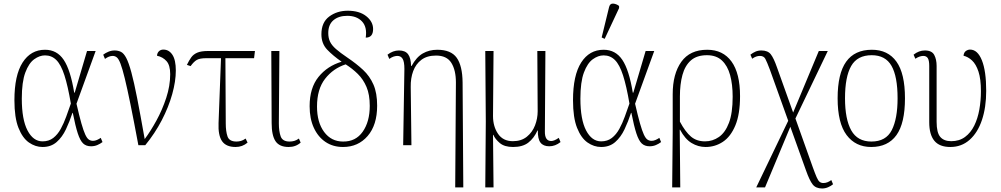

<svg xmlns="http://www.w3.org/2000/svg" viewBox="-20 -826 5691 1092"><path d="M222 10Q181 10 144.5 -15.5Q108 -41 85 -99Q62 -157 62 -256Q62 -398 108.5 -470.5Q155 -543 236 -543Q304 -543 342.5 -485.5Q381 -428 402 -299H405L475 -536H524L415 -236Q431 -166 443 -124Q455 -82 465 -60.5Q475 -39 485.5 -32Q496 -25 509 -25Q520 -25 531.5 -30Q543 -35 553 -42L563 -18Q550 -8 533.5 -1Q517 6 498 6Q470 6 453 -10Q436 -26 422.5 -67Q409 -108 394 -184H392Q376 -135 355 -90.5Q334 -46 302 -18Q270 10 222 10ZM222 -22Q258 -22 283 -41.5Q308 -61 325.5 -93Q343 -125 356.5 -162.5Q370 -200 383 -237Q366 -337 346.5 -397.5Q327 -458 300.5 -484.5Q274 -511 236 -511Q205 -511 174.5 -489Q144 -467 124 -413.5Q104 -360 104 -265Q104 -146 136.5 -84Q169 -22 222 -22Z M767 0Q741 -140 722 -233Q703 -326 689.5 -381Q676 -436 665.5 -463.5Q655 -491 644.5 -499.5Q634 -508 621 -508Q600 -508 577 -491L567 -515Q580 -525 597 -532Q614 -539 632 -539Q652 -539 668 -531Q684 -523 698 -496.5Q712 -470 727 -415Q742 -360 760 -268Q778 -176 803 -35Q836 -79 869.5 -140Q903 -201 925.5 -269.5Q948 -338 948 -404Q948 -455 927 -478.5Q906 -502 873 -509Q874 -525 884 -534.5Q894 -544 909 -544Q941 -544 960.5 -514.5Q980 -485 980 -425Q980 -364 959.5 -290.5Q939 -217 900 -142Q861 -67 806 0Z M1320 10Q1266 10 1243 -23Q1220 -56 1223 -126L1237 -495H1153Q1116 -495 1099 -485Q1082 -475 1064 -450L1043 -457Q1055 -482 1067.5 -499.5Q1080 -517 1102 -526.5Q1124 -536 1165 -536H1430L1425 -495H1262L1264 -124Q1264 -79 1274 -50Q1284 -21 1325 -21Q1338 -21 1350.5 -24.5Q1363 -28 1377 -38L1388 -15Q1359 10 1320 10Z M1622 10Q1569 10 1547 -23Q1525 -56 1525 -126L1523 -536H1569L1566 -124Q1566 -79 1576.5 -50Q1587 -21 1627 -21Q1641 -21 1653.5 -24.5Q1666 -28 1680 -38L1690 -15Q1662 10 1622 10Z M1931 10Q1874 10 1831.5 -18.5Q1789 -47 1765 -99Q1741 -151 1741 -222Q1741 -326 1791.5 -388.5Q1842 -451 1923 -475Q1874 -509 1841 -543.5Q1808 -578 1808 -631Q1808 -699 1852.5 -732Q1897 -765 1958 -765Q2024 -765 2063 -734Q2102 -703 2102 -661Q2102 -612 2060 -612Q2069 -672 2039 -704Q2009 -736 1955 -736Q1906 -736 1876.5 -711Q1847 -686 1847 -638Q1847 -610 1857 -589Q1867 -568 1891 -547Q1915 -526 1955 -499Q2007 -464 2045 -428.5Q2083 -393 2104 -345Q2125 -297 2125 -225Q2125 -115 2071 -52.5Q2017 10 1931 10ZM1931 -21Q2003 -20 2043 -77Q2083 -134 2083 -224Q2083 -288 2064.5 -331.5Q2046 -375 2015 -405.5Q1984 -436 1946 -460Q1875 -437 1829 -378Q1783 -319 1783 -220Q1783 -130 1823.5 -75.5Q1864 -21 1931 -21Z M2569 240 2573 -357Q2573 -427 2547 -468.5Q2521 -510 2460 -510Q2409 -510 2377 -486Q2345 -462 2330 -421.5Q2315 -381 2316 -331L2320 0H2273L2280 -434Q2280 -475 2270 -491.5Q2260 -508 2240 -508Q2231 -508 2219.5 -504.5Q2208 -501 2194 -491L2184 -515Q2215 -539 2249 -539Q2285 -539 2301 -517.5Q2317 -496 2318 -451H2321Q2348 -501 2384.5 -522Q2421 -543 2467 -543Q2545 -543 2577.5 -497.5Q2610 -452 2611 -357L2615 240Z M2740 240 2743 -134 2740 -536H2787L2784 -166Q2784 -107 2812.5 -65Q2841 -23 2897 -23Q2945 -23 2976.5 -48.5Q3008 -74 3023 -113Q3038 -152 3038 -193L3036 -536H3082L3079 -79Q3078 -24 3115 -24Q3132 -24 3158 -42L3168 -18Q3138 6 3104 6Q3070 6 3054 -15Q3038 -36 3039 -84H3037Q3017 -40 2985 -15Q2953 10 2898 10Q2849 10 2822.5 -12.5Q2796 -35 2786 -59H2784L2787 240Z M3399 10Q3358 10 3321.5 -15.5Q3285 -41 3262 -99Q3239 -157 3239 -256Q3239 -398 3285.5 -470.5Q3332 -543 3413 -543Q3481 -543 3519.5 -485.5Q3558 -428 3579 -299H3582L3652 -536H3701L3592 -236Q3608 -166 3620 -124Q3632 -82 3642 -60.5Q3652 -39 3662.5 -32Q3673 -25 3686 -25Q3697 -25 3708.5 -30Q3720 -35 3730 -42L3740 -18Q3727 -8 3710.5 -1Q3694 6 3675 6Q3647 6 3630 -10Q3613 -26 3599.5 -67Q3586 -108 3571 -184H3569Q3553 -135 3532 -90.5Q3511 -46 3479 -18Q3447 10 3399 10ZM3399 -22Q3435 -22 3460 -41.5Q3485 -61 3502.5 -93Q3520 -125 3533.5 -162.5Q3547 -200 3560 -237Q3543 -337 3523.5 -397.5Q3504 -458 3477.5 -484.5Q3451 -511 3413 -511Q3382 -511 3351.5 -489Q3321 -467 3301 -413.5Q3281 -360 3281 -265Q3281 -146 3313.5 -84Q3346 -22 3399 -22ZM3419 -605 3402 -613 3444 -785Q3449 -807 3467.5 -805.5Q3486 -804 3501 -792V-780Z M3803 240 3806 -75V-290Q3806 -406 3855 -474.5Q3904 -543 4002 -543Q4092 -543 4140.5 -476Q4189 -409 4189 -279Q4189 -177 4162.5 -113Q4136 -49 4091.5 -19.5Q4047 10 3993 10Q3951 10 3913.5 -12.5Q3876 -35 3848 -88H3846L3849 240ZM3990 -22Q4033 -22 4069 -47Q4105 -72 4126 -127.5Q4147 -183 4147 -276Q4147 -346 4132.5 -399Q4118 -452 4086 -482Q4054 -512 4001 -512Q3943 -512 3909.5 -482.5Q3876 -453 3861.5 -400Q3847 -347 3847 -278V-134Q3878 -76 3910 -49Q3942 -22 3990 -22Z M4281 240 4463 -139 4359 -429Q4342 -474 4333 -491Q4324 -508 4302 -508Q4280 -508 4258 -492L4248 -515Q4262 -526 4277 -532.5Q4292 -539 4310 -539Q4347 -539 4364 -517Q4381 -495 4399 -443L4491 -186L4637 -536H4688L4504 -152L4603 126Q4616 162 4624.5 181.5Q4633 201 4641.5 208Q4650 215 4663 215Q4686 215 4708 198L4718 222Q4706 232 4689.5 239Q4673 246 4656 246Q4620 246 4602 223Q4584 200 4564 143L4475 -105L4331 240Z M4935 10Q4846 10 4795 -58Q4744 -126 4744 -267Q4744 -407 4792.5 -475Q4841 -543 4939 -543Q5030 -543 5078.5 -475.5Q5127 -408 5127 -267Q5127 -125 5078.5 -57.5Q5030 10 4935 10ZM4936 -21Q5019 -21 5052 -86Q5085 -151 5085 -267Q5085 -391 5050.5 -451.5Q5016 -512 4938 -512Q4856 -512 4821 -450.5Q4786 -389 4786 -267Q4786 -148 4821.5 -84.5Q4857 -21 4936 -21Z M5385 10Q5323 10 5294 -25.5Q5265 -61 5265 -131V-451Q5265 -482 5257 -495Q5249 -508 5231 -508Q5222 -508 5211 -504.5Q5200 -501 5186 -492L5176 -515Q5206 -539 5240 -539Q5280 -539 5293.5 -513.5Q5307 -488 5307 -451V-133Q5307 -71 5328 -47Q5349 -23 5390 -23Q5436 -23 5468.5 -47Q5501 -71 5521 -111.5Q5541 -152 5550 -203Q5559 -254 5559 -307Q5559 -377 5545 -419Q5531 -461 5508.5 -482Q5486 -503 5460 -509Q5462 -528 5473.5 -536Q5485 -544 5497 -544Q5540 -544 5564.5 -483Q5589 -422 5589 -309Q5589 -216 5565 -144Q5541 -72 5495 -31Q5449 10 5385 10Z"/></svg>

Font: Noto Serif SemiCondensed ExtraLight
Style: Regular
Weight: 200
Width: 4
Designer: Monotype Design Team
Foundry: Monotype Imaging Inc.
Version: Version 2.014